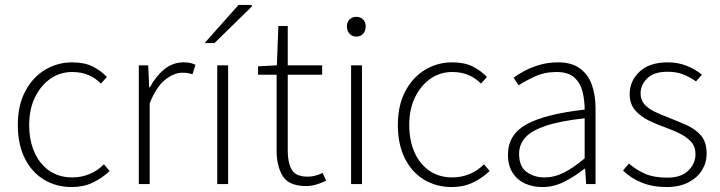

<svg xmlns="http://www.w3.org/2000/svg" viewBox="-20 -744 2911 776"><path d="M270 12Q208 12 158.5 -17.5Q109 -47 80.5 -103.5Q52 -160 52 -239Q52 -319 82.5 -376Q113 -433 163 -462.5Q213 -492 271 -492Q321 -492 354 -475.5Q387 -459 412 -433L388 -406Q367 -428 338 -440.5Q309 -453 272 -453Q223 -453 184 -426Q145 -399 121.5 -351Q98 -303 98 -239Q98 -176 119.5 -128Q141 -80 180 -53.5Q219 -27 272 -27Q311 -27 344 -41.5Q377 -56 400 -80L423 -53Q393 -24 355 -6Q317 12 270 12Z M541 0V-480H579L583 -391H586Q609 -435 643.5 -463.5Q678 -492 722 -492Q735 -492 746.5 -490Q758 -488 770 -482L758 -444Q748 -447 739.5 -448.5Q731 -450 716 -450Q684 -450 648.5 -422.5Q613 -395 585 -327V0Z M858 0V-480H902V0ZM807 -570 944 -724H996L999 -719L847 -570Z M1218 8Q1148 8 1123 -32Q1098 -72 1098 -136V-442H1023V-476L1099 -480L1105 -639H1143V-480H1282V-442H1143V-133Q1143 -87 1159 -58.5Q1175 -30 1224 -30Q1238 -30 1252.5 -33.5Q1267 -37 1284 -45L1298 -14Q1279 -4 1258 2Q1237 8 1218 8Z M1399 0V-480H1443V0ZM1420 -596Q1404 -596 1393 -607.5Q1382 -619 1382 -637Q1382 -655 1393 -665.5Q1404 -676 1420 -676Q1437 -676 1447.5 -665.5Q1458 -655 1458 -637Q1458 -619 1447.5 -607.5Q1437 -596 1420 -596Z M1806 12Q1744 12 1694.5 -17.5Q1645 -47 1616.5 -103.5Q1588 -160 1588 -239Q1588 -319 1618.5 -376Q1649 -433 1699 -462.5Q1749 -492 1807 -492Q1857 -492 1890 -475.5Q1923 -459 1948 -433L1924 -406Q1903 -428 1874 -440.5Q1845 -453 1808 -453Q1759 -453 1720 -426Q1681 -399 1657.5 -351Q1634 -303 1634 -239Q1634 -176 1655.5 -128Q1677 -80 1716 -53.5Q1755 -27 1808 -27Q1847 -27 1880 -41.5Q1913 -56 1936 -80L1959 -53Q1929 -24 1891 -6Q1853 12 1806 12Z M2172 12Q2134 12 2102.5 -2Q2071 -16 2052 -45.5Q2033 -75 2033 -119Q2033 -200 2108 -241.5Q2183 -283 2343 -301Q2343 -338 2334.5 -373Q2326 -408 2301.5 -430.5Q2277 -453 2229 -453Q2181 -453 2141 -434.5Q2101 -416 2076 -399L2056 -430Q2073 -443 2100 -457.5Q2127 -472 2161.5 -482Q2196 -492 2235 -492Q2291 -492 2324.5 -467Q2358 -442 2372.5 -400Q2387 -358 2387 -307V0H2349L2345 -62H2342Q2306 -33 2262.5 -10.5Q2219 12 2172 12ZM2180 -27Q2221 -27 2259.5 -46.5Q2298 -66 2343 -104V-266Q2244 -255 2186 -235.5Q2128 -216 2103 -188Q2078 -160 2078 -122Q2078 -71 2108.5 -49Q2139 -27 2180 -27Z M2674 12Q2618 12 2573.5 -6Q2529 -24 2498 -55L2522 -83Q2552 -57 2587.5 -41.5Q2623 -26 2677 -26Q2733 -26 2762 -54.5Q2791 -83 2791 -121Q2791 -151 2773.5 -170.5Q2756 -190 2729 -203.5Q2702 -217 2674 -227Q2637 -240 2603 -256.5Q2569 -273 2547 -298.5Q2525 -324 2525 -364Q2525 -417 2565 -454.5Q2605 -492 2679 -492Q2720 -492 2755.5 -478Q2791 -464 2817 -442L2793 -415Q2769 -432 2742 -443Q2715 -454 2678 -454Q2622 -454 2595.5 -427Q2569 -400 2569 -367Q2569 -340 2584.5 -322.5Q2600 -305 2625 -293Q2650 -281 2679 -270Q2717 -255 2753.5 -239Q2790 -223 2813 -196.5Q2836 -170 2836 -123Q2836 -87 2817.5 -56.5Q2799 -26 2762.5 -7Q2726 12 2674 12Z"/></svg>

Font: Source Sans 3 Light
Style: Regular
Weight: 300
Designer: Paul D. Hunt
Foundry: Adobe
Version: Version 3.052;hotconv 1.1.0;makeotfexe 2.6.0